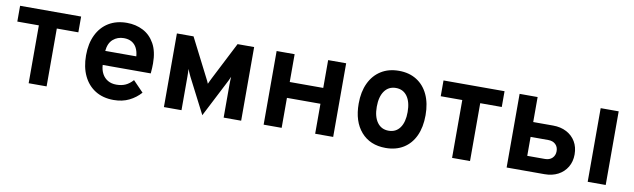

<svg xmlns="http://www.w3.org/2000/svg" viewBox="-37 -912 4331 1312"><g transform="rotate(10 2128.0 -255.5)"><path d="M173.5 0V-401.5H24V-511H447.5V-401.5H298V0Z M764 12Q690.5 12 637.2 -21Q584 -54 555.2 -114.2Q526.5 -174.5 526.5 -256Q526.5 -338.5 555.8 -398.5Q585 -458.5 638.2 -490.8Q691.5 -523 764 -523Q826 -523 876.5 -497Q927 -471 957 -417.2Q987 -363.5 987 -280.5Q987 -267.5 986.2 -248.8Q985.5 -230 983.5 -211H650Q652 -176 666.2 -149.8Q680.5 -123.5 705.5 -109Q730.5 -94.5 764.5 -94.5Q801 -94.5 828 -106.8Q855 -119 879 -146L951 -71.5Q918 -34 871.5 -11Q825 12 764 12ZM650.5 -308.5H866Q863.5 -342 851 -366.2Q838.5 -390.5 816 -403.5Q793.5 -416.5 761.5 -416.5Q717.5 -416.5 686.5 -389.5Q655.5 -362.5 650.5 -308.5Z M1380 9 1255 -234.5Q1249.5 -246 1243.2 -259.8Q1237 -273.5 1232 -286Q1233 -275 1233.5 -262.2Q1234 -249.5 1234 -238V0H1112V-511H1227.5L1361 -249Q1367.5 -236.5 1372.2 -226.8Q1377 -217 1380 -209Q1383.5 -217 1388.2 -226.8Q1393 -236.5 1399 -249L1533 -511H1648V0H1526.5V-229Q1526.5 -240 1527 -256.2Q1527.5 -272.5 1528.5 -283.5Q1523 -271 1516.5 -257Q1510 -243 1503.5 -231.5Z M1804 0V-511H1929V-318H2161.5V-511H2286.5V0H2161.5V-208H1929V0Z M2651.5 12Q2543.5 12 2481 -59.5Q2418.5 -131 2418.5 -255Q2418.5 -337 2447 -397.2Q2475.5 -457.5 2527.8 -490.2Q2580 -523 2651.5 -523Q2722.5 -523 2774.5 -490.5Q2826.5 -458 2854.5 -398Q2882.5 -338 2882.5 -255.5Q2882.5 -172.5 2854.8 -112.5Q2827 -52.5 2775 -20.2Q2723 12 2651.5 12ZM2651.5 -107.5Q2702 -107.5 2730 -146.5Q2758 -185.5 2758 -255.5Q2758 -325.5 2729.8 -364.8Q2701.5 -404 2651.5 -404Q2601 -404 2572.5 -364.5Q2544 -325 2544 -255Q2544 -186 2572.5 -146.8Q2601 -107.5 2651.5 -107.5Z M3111.5 0V-401.5H2962V-511H3385.5V-401.5H3236V0Z M3490 0V-511H3615V-337.5H3752.5Q3806 -337.5 3846.5 -316.2Q3887 -295 3909.5 -257Q3932 -219 3932 -168.5Q3932 -118.5 3909.2 -80.5Q3886.5 -42.5 3846.2 -21.2Q3806 0 3752.5 0ZM3615 -103H3737.5Q3769.5 -103 3788.2 -121.2Q3807 -139.5 3807 -169Q3807 -198.5 3788.2 -216.5Q3769.5 -234.5 3737.5 -234.5H3615ZM4052.5 0V-511H4177.5V0Z"/></g></svg>

Font: Undotted
Style: Bold
Weight: 700
Designer: Delve Withrington, Dave Bailey, Thomas Jockin
Foundry: Delve Fonts LLC
Version: Version 4.000